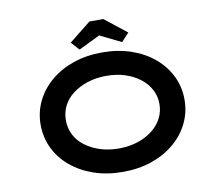

<svg xmlns="http://www.w3.org/2000/svg" viewBox="-94 -1023 1311 1146"><g transform="rotate(-10 561.0 -449.5)"><path d="M562 10Q465 10 385.5 -17.5Q306 -45 247 -94.5Q188 -144 156.5 -210Q125 -276 125 -352Q125 -428 157 -494Q189 -560 247.5 -609.5Q306 -659 385.5 -686.5Q465 -714 561 -714Q657 -714 736.5 -686.5Q816 -659 874.5 -609.5Q933 -560 965 -494Q997 -428 997 -352Q997 -276 965 -210Q933 -144 874.5 -94.5Q816 -45 736.5 -17.5Q657 10 562 10ZM561 -132Q624 -132 675.5 -149Q727 -166 765 -195.5Q803 -225 824 -265Q845 -305 845 -352Q845 -399 824 -439Q803 -479 765 -508.5Q727 -538 675.5 -555Q624 -572 561 -572Q499 -572 447 -555Q395 -538 356.5 -508.5Q318 -479 298 -439Q278 -399 278 -352Q278 -305 298 -265Q318 -225 356.5 -195.5Q395 -166 447 -149Q499 -132 561 -132ZM432 -754 387 -804 519 -909H603L736 -804L690 -754L547 -824H576Z"/></g></svg>

Font: Lexend Zetta SemiBold
Style: Regular
Weight: 600
Designer: Bonnie Shaver-Troup, Thomas Jockin
Foundry: Lexend
Version: Version 1.007